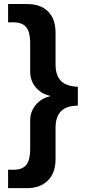

<svg xmlns="http://www.w3.org/2000/svg" viewBox="-20 -745 429 972"><path d="M21 114.3H48.8Q94.2 114.3 113.5 89.1Q132.8 64 132.8 12.2V-134.8Q132.8 -179.7 160.4 -213.4Q188 -247.1 233.9 -257.8V-259.8Q189.5 -269 161.1 -302.5Q132.8 -335.9 132.8 -382.8V-529.8Q132.8 -581.1 113.5 -606.4Q94.2 -631.8 48.8 -631.8H21V-724.6H117.2Q184.6 -724.6 222.9 -687.3Q261.2 -649.9 261.2 -578.6V-418.5Q261.2 -363.8 288.1 -335.9Q314.9 -308.1 374 -305.7V-210.4Q314.9 -209.5 288.1 -181.2Q261.2 -152.8 261.2 -98.6V61.5Q261.2 130.4 222.2 168.9Q183.1 207.5 117.2 207.5H21Z"/></svg>

Font: Arimo
Style: Bold
Weight: 700
Designer: Steve Matteson
Foundry: Monotype Imaging Inc.
Version: Version 1.33